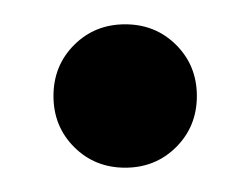

<svg xmlns="http://www.w3.org/2000/svg" viewBox="-20 -130 206 158"><path d="M41 -9Q24 -26 24 -51Q24 -76 41 -93Q58 -110 83 -110Q108 -110 125 -93Q142 -76 142 -51Q142 -26 125 -9Q108 8 83 8Q58 8 41 -9Z"/></svg>

Font: Hind Regular
Style: Regular
Weight: 400
Designer: Manushi Parikh, Satya Rajpurohit
Foundry: Indian Type Foundry
Version: Version 1.201;PS 1.0;hotconv 1.0.78;makeotf.lib2.5.61930; tt